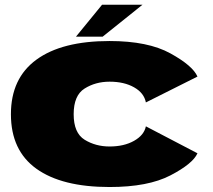

<svg xmlns="http://www.w3.org/2000/svg" viewBox="-20 -764 876 791"><path d="M431.5 6.5Q590 6.5 682.2 -41.5Q774.5 -89.5 793.5 -132.5L581 -243.5Q573.5 -207 532.2 -183.8Q491 -160.5 431.5 -160.5Q374 -160.5 328.8 -188.2Q283.5 -216 283.5 -293.5Q283.5 -371 328.5 -399.2Q373.5 -427.5 431.5 -427.5Q491.5 -427.5 532.5 -404.2Q573.5 -381 581 -342L793.5 -448.5Q774.5 -493 682.2 -544Q590 -595 431.5 -595Q235 -595 130 -518.2Q25 -441.5 25 -293.5Q25 -144 130 -68.8Q235 6.5 431.5 6.5ZM293 -613H403L567 -744.5H400.5Z"/></svg>

Font: Anybody Expanded Black
Style: Regular
Weight: 900
Width: 7
Designer: Tyler Finck
Foundry: Etcetera Type Company
Version: Version 1.113;gftools[0.9.25]